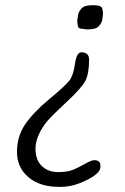

<svg xmlns="http://www.w3.org/2000/svg" viewBox="-20 -599 486 745"><path d="M335 -578.6H344.7Q377.4 -578.6 377.4 -562Q378.4 -559.1 378.4 -557.6L379.4 -551.8V-540.5L377.4 -527.8Q377.4 -514.6 366.5 -501Q355.5 -487.3 341.3 -487.3L338.4 -486.3L323.2 -484.9H314.9L313.5 -485.4L302.2 -486.8Q300.8 -487.3 298.8 -487.3Q281.7 -487.3 281.7 -502.4L280.3 -508.3V-511.7L279.8 -516.1V-519L280.3 -520.5V-523.9L282.7 -538.1Q282.7 -549.3 294.4 -564Q306.2 -578.6 335 -578.6ZM345.7 22.5Q369.6 22.5 369.6 43.5V49.3Q369.6 73.2 316.9 99.6Q264.2 126 217.3 126H208Q134.3 126 90.1 88.4Q45.9 50.8 45.9 -9.3Q45.9 -69.3 77.1 -115.7Q108.4 -162.1 172.1 -215.1Q235.8 -268.1 250.2 -287.6Q264.6 -307.1 271 -351.6Q277.3 -396 295.4 -396Q325.7 -396 325.7 -367.7Q325.7 -313.5 311.3 -285.4Q296.9 -257.3 233.4 -198.5Q169.9 -139.6 154.3 -117.7Q117.7 -65.9 117.7 -22.2Q117.7 21.5 142.3 45.2Q167 68.8 205.3 68.8Q243.7 68.8 266.1 58.8Q288.6 48.8 311.8 35.6Q335 22.5 345.7 22.5Z"/></svg>

Font: Averia Sans Libre Light
Style: Italic
Weight: 300
Italic angle: -8.5°
Version: Version 1.002